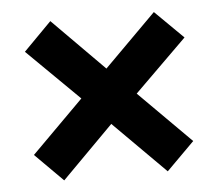

<svg xmlns="http://www.w3.org/2000/svg" viewBox="-39 -673 579 508"><g transform="rotate(-5 250.5 -418.5)"><path d="M38 -281 176 -419 38 -555 112 -630 249 -492 387 -630 462 -556 323 -419 461 -281 387 -207 249 -345 112 -207Z"/></g></svg>

Font: Noto Sans Telugu UI Condensed
Style: Bold
Weight: 700
Width: 3
Designer: Jelle Bosma - Monotype Design Team
Foundry: Monotype Imaging Inc.
Version: Version 2.006